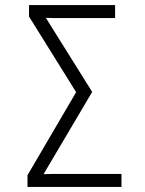

<svg xmlns="http://www.w3.org/2000/svg" viewBox="-20 -734 570 754"><path d="M88 0H457V-51H213C193 -51 172 -51 151 -50L342 -373L160 -664C175 -663 197 -663 215 -663H432V-714H94V-669L279 -372L88 -46Z"/></svg>

Font: Noto Sans Mono Condensed Light
Style: Regular
Weight: 300
Width: 3
Designer: Monotype Design Team
Foundry: Monotype Imaging Inc.
Version: Version 2.014